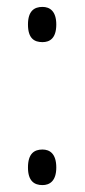

<svg xmlns="http://www.w3.org/2000/svg" viewBox="-20 -530 245 556"><path d="M103 -408C124 -408 143 -419 143 -459C143 -498 124 -510 103 -510C79 -510 61 -498 61 -459C61 -419 79 -408 103 -408ZM103 6C124 6 143 -6 143 -45C143 -85 124 -97 103 -97C79 -97 61 -85 61 -45C61 -6 79 6 103 6Z"/></svg>

Font: Noto Serif Devanagari ExtraCondensed Light
Style: Regular
Weight: 300
Width: 2
Designer: Universal Thirst, Indian Type Foundry and the Monotype Design Team
Foundry: Monotype Imaging Inc.
Version: Version 2.004